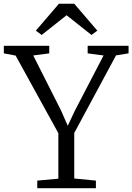

<svg xmlns="http://www.w3.org/2000/svg" viewBox="-30 -982 691 1002"><path d="M274.5 -49.5V-287L51.5 -692L-10 -703.5V-743H227V-703.5L143.5 -692.5L288.5 -405.5L323.5 -325.5L361 -405L510.5 -692.5L427.5 -703.5V-743H641V-703.5L575.5 -693L357.5 -288V-50.5L470.5 -39.5V0H164.5V-39.5ZM187.5 -799.5 157 -822 277.5 -962.5H357.5L478 -822L447.5 -799.5L317.5 -902.5Z"/></svg>

Font: Merriweather 36pt Light
Style: Regular
Weight: 300
Designer: Eben Sorkin
Foundry: Eben Sorkin
Version: Version 2.100